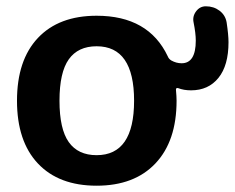

<svg xmlns="http://www.w3.org/2000/svg" viewBox="-20 -580 746 610"><path d="M287 -433Q228 -433 198.5 -391.5Q169 -350 169 -260Q169 -170 198.5 -128.5Q228 -87 287 -87Q406 -87 406 -260Q406 -433 287 -433ZM287 -530Q452 -530 513 -401Q516 -393 524 -388Q540 -379 557 -379Q602 -379 602 -451Q602 -474 595 -509Q591 -528 603 -544Q615 -560 634 -560Q659 -560 677.5 -546Q696 -532 700 -509Q706 -469 706 -446Q706 -372 674 -332.5Q642 -293 587 -293Q564 -293 546 -300Q539 -302 539 -295Q541 -273 541 -260Q541 -132 474 -61Q407 10 287 10Q167 10 100.5 -60.5Q34 -131 34 -260Q34 -389 100.5 -459.5Q167 -530 287 -530Z"/></svg>

Font: Rounded Mplus 1c Bold
Style: Bold
Weight: 700
Version: Version 1.059.20150529